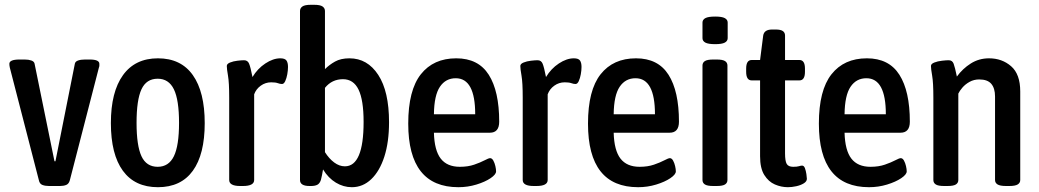

<svg xmlns="http://www.w3.org/2000/svg" viewBox="-20 -773 4331 800"><path d="M184 2Q168 2 156.5 -2.5Q145 -7 142 -22L21 -491Q19 -500 19 -507Q19 -525 61 -525H83Q99 -525 110.5 -521Q122 -517 124 -508L207 -101H211L292 -508Q294 -517 305.5 -521Q317 -525 334 -525H354Q394 -525 394 -507Q394 -503 394 -499.5Q394 -496 392 -491L271 -22Q267 -7 256 -2.5Q245 2 230 2Z M638 7Q542 7 492 -61.5Q442 -130 442 -260Q442 -390 492.5 -460Q543 -530 638 -530Q734 -530 783.5 -460Q833 -390 833 -260Q833 -130 783.5 -61.5Q734 7 638 7ZM637 -78Q683 -78 704.5 -122Q726 -166 726 -261Q726 -357 704.5 -401Q683 -445 637 -445Q590 -445 569.5 -401Q549 -357 549 -261Q549 -166 569.5 -122Q590 -78 637 -78Z M981 2Q935 2 935 -23V-366Q935 -429 930 -457.5Q925 -486 925 -498Q925 -507 938.5 -512.5Q952 -518 969.5 -520Q987 -522 997 -522Q1012 -522 1018 -507.5Q1024 -493 1032 -452Q1053 -487 1085.5 -508.5Q1118 -530 1148 -530Q1167 -530 1173.5 -521Q1180 -512 1180 -494Q1180 -480 1177 -463.5Q1174 -447 1168.5 -435Q1163 -423 1155 -423Q1147 -423 1137.5 -426.5Q1128 -430 1110 -430Q1086 -430 1066.5 -416Q1047 -402 1039 -380V-23Q1039 2 992 2Z M1446 7Q1411 7 1379.5 -12Q1348 -31 1326 -67Q1322 -42 1317 -23Q1312 -8 1302 -3Q1292 2 1276 2H1270Q1230 2 1230 -23V-727Q1230 -739 1240 -746Q1250 -753 1275 -753H1289Q1314 -753 1324 -746Q1334 -739 1334 -727V-485Q1352 -503 1376 -516.5Q1400 -530 1436 -530Q1511 -530 1556 -461Q1601 -392 1601 -264Q1601 -181 1581.5 -120.5Q1562 -60 1527 -26.5Q1492 7 1446 7ZM1417 -80Q1495 -80 1495 -265Q1495 -356 1474 -399.5Q1453 -443 1409 -443Q1363 -443 1334 -407V-139Q1351 -112 1372.5 -96Q1394 -80 1417 -80Z M1890 7Q1681 7 1681 -258Q1681 -397 1733.5 -463.5Q1786 -530 1881 -530Q1973 -530 2016.5 -461.5Q2060 -393 2060 -266Q2060 -220 2021 -220H1788Q1790 -146 1816.5 -112Q1843 -78 1896 -78Q1930 -78 1956 -87Q1982 -96 1999 -105Q2016 -114 2022 -114Q2030 -114 2035.5 -104Q2041 -94 2044 -81Q2047 -68 2047 -59Q2047 -46 2024 -30.5Q2001 -15 1965 -4Q1929 7 1890 7ZM1788 -297H1960Q1960 -447 1879 -447Q1837 -447 1813 -411.5Q1789 -376 1788 -297Z M2204 2Q2158 2 2158 -23V-366Q2158 -429 2153 -457.5Q2148 -486 2148 -498Q2148 -507 2161.5 -512.5Q2175 -518 2192.5 -520Q2210 -522 2220 -522Q2235 -522 2241 -507.5Q2247 -493 2255 -452Q2276 -487 2308.5 -508.5Q2341 -530 2371 -530Q2390 -530 2396.5 -521Q2403 -512 2403 -494Q2403 -480 2400 -463.5Q2397 -447 2391.5 -435Q2386 -423 2378 -423Q2370 -423 2360.5 -426.5Q2351 -430 2333 -430Q2309 -430 2289.5 -416Q2270 -402 2262 -380V-23Q2262 2 2215 2Z M2639 7Q2430 7 2430 -258Q2430 -397 2482.5 -463.5Q2535 -530 2630 -530Q2722 -530 2765.5 -461.5Q2809 -393 2809 -266Q2809 -220 2770 -220H2537Q2539 -146 2565.5 -112Q2592 -78 2645 -78Q2679 -78 2705 -87Q2731 -96 2748 -105Q2765 -114 2771 -114Q2779 -114 2784.5 -104Q2790 -94 2793 -81Q2796 -68 2796 -59Q2796 -46 2773 -30.5Q2750 -15 2714 -4Q2678 7 2639 7ZM2537 -297H2709Q2709 -447 2628 -447Q2586 -447 2562 -411.5Q2538 -376 2537 -297Z M2952 2Q2927 2 2917 -4.5Q2907 -11 2907 -23V-500Q2907 -512 2917 -518.5Q2927 -525 2952 -525H2966Q2991 -525 3001 -518.5Q3011 -512 3011 -500V-23Q3011 -11 3001 -4.5Q2991 2 2966 2ZM2960 -589Q2931 -589 2919 -595.5Q2907 -602 2907 -614V-679Q2907 -691 2919 -697.5Q2931 -704 2960 -704Q2988 -704 3000 -697.5Q3012 -691 3012 -679V-614Q3012 -602 3000 -595.5Q2988 -589 2960 -589Z M3263 7Q3235 7 3208.5 -4.5Q3182 -16 3164.5 -44Q3147 -72 3147 -122V-438H3112Q3089 -438 3089 -474V-487Q3089 -523 3112 -523H3147L3160 -625Q3164 -650 3197 -650H3212Q3233 -650 3242 -643.5Q3251 -637 3251 -625V-523H3311Q3334 -523 3334 -487V-474Q3334 -438 3311 -438H3251V-134Q3251 -102 3258 -90Q3265 -78 3285 -78Q3301 -78 3309 -80.5Q3317 -83 3322 -83Q3330 -83 3334 -72Q3338 -61 3340 -47.5Q3342 -34 3342 -28Q3342 -17 3329 -9Q3316 -1 3297.5 3Q3279 7 3263 7Z M3601 7Q3392 7 3392 -258Q3392 -397 3444.5 -463.5Q3497 -530 3592 -530Q3684 -530 3727.5 -461.5Q3771 -393 3771 -266Q3771 -220 3732 -220H3499Q3501 -146 3527.5 -112Q3554 -78 3607 -78Q3641 -78 3667 -87Q3693 -96 3710 -105Q3727 -114 3733 -114Q3741 -114 3746.5 -104Q3752 -94 3755 -81Q3758 -68 3758 -59Q3758 -46 3735 -30.5Q3712 -15 3676 -4Q3640 7 3601 7ZM3499 -297H3671Q3671 -447 3590 -447Q3548 -447 3524 -411.5Q3500 -376 3499 -297Z M3914 2Q3889 2 3879 -4.5Q3869 -11 3869 -23V-366Q3869 -429 3864 -457.5Q3859 -486 3859 -498Q3859 -507 3873 -512.5Q3887 -518 3905 -520Q3923 -522 3933 -522Q3948 -522 3953.5 -507.5Q3959 -493 3967 -454Q3991 -487 4025 -508.5Q4059 -530 4101 -530Q4155 -530 4193 -497Q4231 -464 4231 -392V-23Q4231 -11 4220.5 -4.5Q4210 2 4186 2H4172Q4147 2 4136.5 -4.5Q4126 -11 4126 -23V-371Q4126 -405 4110.5 -423.5Q4095 -442 4060 -442Q4038 -442 4020 -432Q4002 -422 3990 -408Q3978 -394 3973 -383V-23Q3973 -11 3963 -4.5Q3953 2 3928 2Z"/></svg>

Font: Asap Condensed Medium
Style: Regular
Weight: 500
Width: 3
Designer: Pablo Cosgaya
Foundry: Omnibus-Type
Version: Version 3.001; ttfautohint (v1.8.4.7-5d5b)